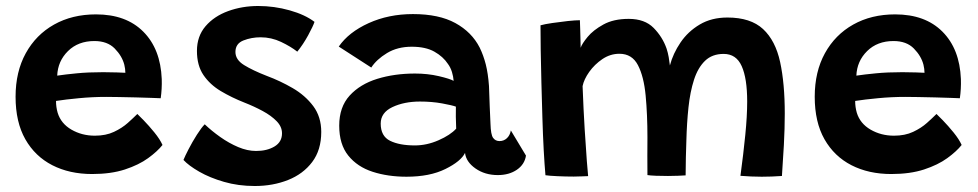

<svg xmlns="http://www.w3.org/2000/svg" viewBox="-20 -581 3264 641"><path d="M522.5 -97Q505.5 -75.5 474.5 -53Q443.5 -30.5 397 -15.2Q350.5 0 287.5 0Q212 0 154.5 -29.5Q97 -59 64.5 -116.2Q32 -173.5 32 -258Q32 -341.5 66 -403.2Q100 -465 160.5 -499Q221 -533 300.5 -533Q401 -533 458.5 -475.2Q516 -417.5 520 -317Q521 -284 516.5 -253Q509.5 -253.5 486.2 -254.2Q463 -255 433.5 -255.8Q404 -256.5 377 -257Q350 -257.5 334.5 -257.5Q289 -257.5 244 -253.2Q199 -249 167 -244Q167 -223.5 172.5 -204.5Q183.5 -168.5 218.5 -148.2Q253.5 -128 296.5 -128Q333.5 -128 360.5 -140.8Q387.5 -153.5 406.5 -170.5Q425.5 -187.5 438.5 -200.5Q442.5 -197 459.8 -179.2Q477 -161.5 495.5 -138.8Q514 -116 522.5 -97ZM171 -328.5Q198 -332.5 236.2 -336.2Q274.5 -340 324.5 -340Q350.5 -340 370.2 -339.2Q390 -338.5 398.5 -338Q398.5 -350.5 395 -365Q387.5 -394 363 -419Q338.5 -444 295 -444Q241 -444 207 -410.5Q173 -377 171 -328.5Z M830.5 40Q775.5 40 728 26.2Q680.5 12.5 645.2 -7.8Q610 -28 592.5 -47Q597 -58.5 609.5 -82.8Q622 -107 637.2 -131Q652.5 -155 663.5 -166Q686.5 -144 715.5 -123.5Q744.5 -103 775.2 -90Q806 -77 835 -77Q871.5 -77 896.5 -92Q921.5 -107 921.5 -136Q921.5 -158 903.5 -176.5Q885.5 -195 856.8 -210.5Q828 -226 796 -238.5Q753 -255.5 717 -277Q681 -298.5 659.2 -330.5Q637.5 -362.5 637.5 -411Q637.5 -460 666.2 -493.5Q695 -527 741.8 -544Q788.5 -561 842 -561Q895.5 -561 947 -546.5Q998.5 -532 1030 -508Q1025.5 -494 1008.8 -463.2Q992 -432.5 972.5 -408.5Q951 -425.5 918.5 -441Q886 -456.5 850 -456.5Q819.5 -456.5 792.8 -446Q766 -435.5 766 -407.5Q766 -381.5 794.8 -363.8Q823.5 -346 871 -327.5Q915.5 -311 957.2 -286.8Q999 -262.5 1025.8 -226.8Q1052.5 -191 1052.5 -140.5Q1052.5 -80 1022.2 -40Q992 0 941.5 20Q891 40 830.5 40Z M1337 9Q1275 9 1224 -7.5Q1173 -24 1142.8 -61.5Q1112.5 -99 1112.5 -161.5Q1112.5 -223.5 1147.2 -261.8Q1182 -300 1239.5 -317.8Q1297 -335.5 1365.5 -335.5Q1407.5 -335.5 1445 -326.8Q1482.5 -318 1494.5 -311Q1493.5 -325.5 1488.8 -340.8Q1484 -356 1475.5 -367.5Q1459.5 -392 1430.2 -408.5Q1401 -425 1354.5 -425Q1307 -425 1272 -403.8Q1237 -382.5 1219.5 -355.5L1111 -425.5Q1144 -473.5 1210.8 -503.8Q1277.5 -534 1358.5 -534Q1445.5 -534 1500.2 -504Q1555 -474 1581.5 -422Q1594 -396.5 1601.8 -366Q1609.5 -335.5 1612.5 -294Q1614 -255.5 1615 -224.5Q1616 -193.5 1617.5 -168Q1618.5 -131.5 1626.2 -120.8Q1634 -110 1647.5 -110Q1662 -110 1672.2 -119.5Q1682.5 -129 1685.5 -145.5L1736 -61.5Q1731.5 -32 1705.5 -14.2Q1679.5 3.5 1642 3.5Q1599 3.5 1567.5 -18.5Q1536 -40.5 1532.5 -70.5Q1519 -42.5 1467 -16.8Q1415 9 1337 9ZM1365 -95.5Q1405 -95.5 1444.2 -112.8Q1483.5 -130 1503 -151.5Q1502 -172 1501.8 -191.2Q1501.5 -210.5 1502 -225Q1490 -229.5 1455.8 -235.8Q1421.5 -242 1382 -242Q1329.5 -242 1290.2 -223.5Q1251 -205 1251 -168.5Q1251 -126.5 1282.2 -111Q1313.5 -95.5 1365 -95.5Z M1801 4Q1798 -29.5 1795.2 -79.8Q1792.5 -130 1790.8 -188.2Q1789 -246.5 1787.5 -304.8Q1786 -363 1785.2 -413Q1784.5 -463 1784.5 -496.5Q1798.5 -500.5 1824.2 -504.2Q1850 -508 1875.8 -510.8Q1901.5 -513.5 1916 -513.5Q1916.5 -502.5 1917 -483.5Q1917.5 -464.5 1918 -446.5Q1918.5 -428.5 1918.5 -421.5Q1923 -435 1941.8 -457.8Q1960.5 -480.5 1994.5 -499.2Q2028.5 -518 2079 -518Q2132.5 -518 2162.2 -487.8Q2192 -457.5 2205.5 -418.5Q2210 -404.5 2212.5 -390.2Q2215 -376 2216.5 -362.5Q2227 -402.5 2252 -439.2Q2277 -476 2316.2 -499.2Q2355.5 -522.5 2408.5 -522.5Q2486 -522.5 2527.5 -484Q2569 -445.5 2584.5 -373.8Q2600 -302 2600 -202Q2600 -152.5 2597 -97Q2594 -41.5 2590.5 6.5Q2556 9 2523 9Q2505.5 9 2487.8 8.2Q2470 7.5 2452 6Q2462 -68 2468.2 -130.8Q2474.5 -193.5 2474.5 -242Q2474.5 -319.5 2456.2 -360.2Q2438 -401 2396 -401Q2357.5 -401 2333.8 -378Q2310 -355 2297 -314.8Q2284 -274.5 2278.5 -222.5Q2273 -170.5 2271.5 -112.5Q2270.5 -85 2269.8 -55.2Q2269 -25.5 2269 4.5Q2260 5 2243.8 5.8Q2227.5 6.5 2210 6.5Q2189.5 6.5 2170 5.8Q2150.5 5 2141.5 3.5Q2141 -30 2141.2 -60.5Q2141.5 -91 2141.5 -122.5Q2141.5 -199 2135.5 -262.2Q2129.5 -325.5 2109.8 -363.5Q2090 -401.5 2048 -401.5Q2017.5 -401.5 1991.2 -383.8Q1965 -366 1947.2 -341Q1929.5 -316 1925 -293.5Q1928 -214 1932 -149.2Q1936 -84.5 1939.2 -43.2Q1942.5 -2 1943.5 7Q1938.5 7 1922.8 7.8Q1907 8.5 1895.5 8.5Q1868 8.5 1841 7.2Q1814 6 1801 4Z M3190.5 -97Q3173.5 -75.5 3142.5 -53Q3111.5 -30.5 3065 -15.2Q3018.5 0 2955.5 0Q2880 0 2822.5 -29.5Q2765 -59 2732.5 -116.2Q2700 -173.5 2700 -258Q2700 -341.5 2734 -403.2Q2768 -465 2828.5 -499Q2889 -533 2968.5 -533Q3069 -533 3126.5 -475.2Q3184 -417.5 3188 -317Q3189 -284 3184.5 -253Q3177.5 -253.5 3154.2 -254.2Q3131 -255 3101.5 -255.8Q3072 -256.5 3045 -257Q3018 -257.5 3002.5 -257.5Q2957 -257.5 2912 -253.2Q2867 -249 2835 -244Q2835 -223.5 2840.5 -204.5Q2851.5 -168.5 2886.5 -148.2Q2921.5 -128 2964.5 -128Q3001.5 -128 3028.5 -140.8Q3055.5 -153.5 3074.5 -170.5Q3093.5 -187.5 3106.5 -200.5Q3110.5 -197 3127.8 -179.2Q3145 -161.5 3163.5 -138.8Q3182 -116 3190.5 -97ZM2839 -328.5Q2866 -332.5 2904.2 -336.2Q2942.5 -340 2992.5 -340Q3018.5 -340 3038.2 -339.2Q3058 -338.5 3066.5 -338Q3066.5 -350.5 3063 -365Q3055.5 -394 3031 -419Q3006.5 -444 2963 -444Q2909 -444 2875 -410.5Q2841 -377 2839 -328.5Z"/></svg>

Font: Grandstander SemiBold
Style: Regular
Weight: 600
Designer: Tyler Finck
Foundry: Etcetera Type Co
Version: Version 1.200; ttfautohint (v1.8.3)